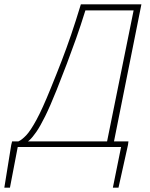

<svg xmlns="http://www.w3.org/2000/svg" viewBox="-74 -680 696 888"><path d="M-54 188 -22 -10 -18 -26H520L518 -10L474 188H448L486 0H8L-28 188ZM35 -12 11 -26Q27 -33 47 -54Q67 -75 94.5 -125.5Q122 -176 160 -270Q189 -341 211.5 -399.5Q234 -458 255 -519.5Q276 -581 300 -660H580L452 -20H420L544 -632H321Q299 -561 278 -502Q257 -443 235.5 -386Q214 -329 188 -264Q158 -189 135 -142.5Q112 -96 94 -70Q76 -44 61.5 -31Q47 -18 35 -12Z"/></svg>

Font: Source Sans 3
Style: Italic
Weight: 200
Italic angle: -11°
Designer: Paul D. Hunt
Foundry: Adobe
Version: Version 3.046;hotconv 1.0.118;makeotfexe 2.5.65603